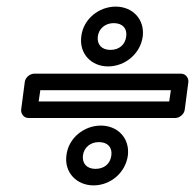

<svg xmlns="http://www.w3.org/2000/svg" viewBox="-20 -620 590 581"><path d="M314 -469C288 -469 273 -485 276 -510C279 -533 298 -550 324 -550C351 -550 365 -534 362 -510C359 -485 341 -469 314 -469ZM307 -419C358 -419 405 -457 412 -510C418 -562 381 -600 330 -600C280 -600 232 -563 226 -510C219 -457 257 -419 307 -419ZM231 -150C234 -173 253 -190 279 -190C306 -190 320 -174 317 -150C314 -125 296 -109 269 -109C243 -109 228 -125 231 -150ZM181 -150C174 -97 213 -59 263 -59C314 -59 360 -97 367 -150C373 -202 336 -240 285 -240C235 -240 187 -203 181 -150ZM97 -313 102 -347H497L492 -313ZM44 -288C43 -277 51 -263 66 -263H511C522 -263 537 -273 539 -288L550 -372C551 -383 543 -397 528 -397H83C72 -397 57 -387 55 -372Z"/></svg>

Font: Falling Sky
Style: OuObl
Weight: 400
Designer: Paul D. Hunt
Foundry: Adobe Systems Incorporated
Version: Version 1.02